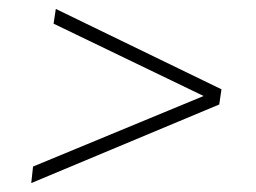

<svg xmlns="http://www.w3.org/2000/svg" viewBox="-20 -513 573 430"><path d="M476 -313 471 -279 50 -103 54 -140 436 -298 100 -460 105 -493Z"/></svg>

Font: Exo 2.0 Extra Light
Style: Italic
Weight: 250
Italic angle: -8°
Designer: Natanael Gama
Version: Version 1.001;PS 001.001;hotconv 1.0.70;makeotf.lib2.5.58329